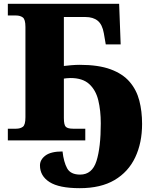

<svg xmlns="http://www.w3.org/2000/svg" viewBox="-20 -734 791 1004"><path d="M397 250Q289 250 239 218Q189 186 189 131Q189 101 217.5 79.5Q246 58 307 58Q313 113 331 146Q349 179 399 179Q462 179 484.5 108Q507 37 507 -89Q507 -156 494 -209.5Q481 -263 446.5 -294.5Q412 -326 349 -326Q338 -326 329.5 -325Q321 -324 314 -323V-117Q314 -80 324.5 -70.5Q335 -61 362 -61H426V0H21V-61H64Q86 -61 99.5 -71Q113 -81 113 -121V-593Q113 -633 99 -643Q85 -653 64 -653H21V-714H603L611 -502H533L523 -560Q515 -606 491 -625.5Q467 -645 427 -645H314V-389Q328 -391 352.5 -393Q377 -395 397 -395Q495 -395 558.5 -371.5Q622 -348 658 -306Q694 -264 708.5 -208Q723 -152 723 -86Q723 13 687 89Q651 165 579 207.5Q507 250 397 250Z"/></svg>

Font: Noto Serif Black
Style: Regular
Weight: 900
Designer: Monotype Design Team
Foundry: Monotype Imaging Inc.
Version: Version 2.014; ttfautohint (v1.8.4.7-5d5b)